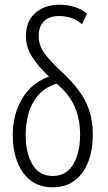

<svg xmlns="http://www.w3.org/2000/svg" viewBox="-20 -785 458 815"><path d="M204 10Q146 10 108.5 -20Q71 -50 52.5 -100.5Q34 -151 34 -212Q34 -297 73 -364.5Q112 -432 188 -460Q145 -500 117.5 -541.5Q90 -583 90 -632Q90 -695 130 -730Q170 -765 232 -765Q268 -765 299.5 -754.5Q331 -744 349 -727L328 -682Q307 -701 282 -709Q257 -717 232 -717Q186 -717 165 -693Q144 -669 144 -633Q144 -591 171.5 -555Q199 -519 244 -478Q285 -440 314 -401.5Q343 -363 358.5 -317.5Q374 -272 374 -213Q374 -150 355 -99.5Q336 -49 298 -19.5Q260 10 204 10ZM204 -38Q260 -38 290 -86Q320 -134 320 -213Q320 -275 298.5 -328.5Q277 -382 220 -430Q168 -413 139.5 -378Q111 -343 100 -299.5Q89 -256 89 -213Q89 -135 118 -86.5Q147 -38 204 -38Z"/></svg>

Font: Noto Sans ExtraCondensed Light
Style: Regular
Weight: 300
Width: 2
Designer: Monotype Design Team
Foundry: Monotype Imaging Inc.
Version: Version 2.013; ttfautohint (v1.8.4.7-5d5b)